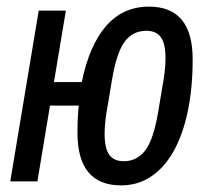

<svg xmlns="http://www.w3.org/2000/svg" viewBox="-20 -548 640 580"><path d="M346 12Q214 12 214 -147Q214 -172 215 -191.5Q216 -211 218 -229H131L93 0H11L97 -516H179L143 -300H227Q250 -412 301 -470Q352 -528 430 -528Q562 -528 562 -369Q562 -281 547 -210.5Q532 -140 504 -90.5Q476 -41 436 -14.5Q396 12 346 12ZM354 -61Q394 -61 419 -94Q444 -127 458 -211L470 -283Q475 -309 477.5 -331.5Q480 -354 480 -371Q480 -416 466 -435.5Q452 -455 422 -455Q381 -455 356.5 -422Q332 -389 318 -305L306 -233Q301 -207 298.5 -184.5Q296 -162 296 -145Q296 -100 310 -80.5Q324 -61 354 -61Z"/></svg>

Font: IBM Plex Mono Text
Style: Italic
Weight: 450
Italic angle: -9°
Monospace: yes
Designer: Mike Abbink, Paul van der Laan, Pieter van Rosmalen
Foundry: Bold Monday
Version: Version 2.1